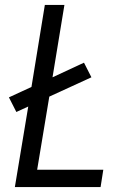

<svg xmlns="http://www.w3.org/2000/svg" viewBox="-20 -755 540 775"><path d="M40 0 94 -325 46 -303 16 -362 107 -404 161 -735H240L192 -443L319 -502L349 -443L179 -365L130 -70H397L386 0Z"/></svg>

Font: Iosevka Term Oblique
Style: Regular
Weight: 400
Italic angle: -9°
Monospace: yes
Designer: Belleve Invis
Foundry: Belleve Invis
Version: Version 31.4.0